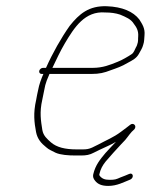

<svg xmlns="http://www.w3.org/2000/svg" viewBox="-20 -488 527 631"><path d="M152.2 -265C164.9 -291.4 178.1 -320.3 193.4 -346C224 -397.4 258.9 -452.7 326.2 -447C343.9 -447 360.2 -444.8 374.6 -440C393.8 -431.9 410.5 -425.2 419.7 -410C428.1 -399 435.4 -387.7 434.2 -369C433.2 -360.1 435.1 -352.3 431 -342C430.2 -338.7 428.8 -335.3 426.6 -332C422.8 -324.5 419.7 -314.5 412.6 -310C402.7 -303.1 379.2 -289.5 366.8 -285C341.8 -274.7 317.5 -265 285.2 -265ZM108.9 -255C107.7 -249.7 111.3 -245 116.6 -245H122.6C115.4 -228.4 108.5 -210.3 105.3 -192C102.9 -181.3 100.7 -170.7 98.9 -160C88.7 -115.8 92.7 -85 98.5 -54C103 -31 115.6 -16.9 131.9 -4C140.8 4.4 151.6 7.7 162.8 14C179 21.2 204.4 23 227.7 23H246.7C263.5 23 274.7 20.9 287.8 14L308.1 4C326.9 -5.3 343.6 -11.3 361.1 -22C352 -11.9 335 4.8 326.5 15C309.8 35.2 293.5 54 286.4 85C284.7 92.3 286.7 99.3 292.5 106C301.1 117.1 314.2 123 335.6 123C364.9 123 386.4 110.6 408.5 102C421.6 95.5 417.5 77.2 403.6 84C393.9 87.8 387.6 91.1 376.1 95C361.7 101.5 357.5 103 340.2 103C332.2 103 325.8 102 320.9 100C316.4 98.6 305.1 90.6 306.4 85C310.5 67.1 317 55.8 327.1 43C341.8 25.8 362.8 2.3 378.2 -14L391.5 -28C401.7 -39.9 409.1 -52.9 421.5 -63C430.9 -74.3 418.3 -86.4 408 -78C398.7 -70.4 390.9 -65.1 377.7 -55C352.8 -36.2 329.7 -27.6 303 -13L282.7 -3C272 1.8 264.2 3 251.3 3H232.3C193.8 3 166.5 -3.8 147.6 -20C134.9 -31.5 122.4 -41.5 119.1 -61C114.5 -90.6 109.4 -118.6 118.9 -160C120.9 -171.3 123.1 -182.3 125.6 -193C127.2 -203 129.8 -213 133.5 -223L142.6 -245H280.6C306.9 -245 322.6 -248.9 343.3 -257C365.3 -264.8 379.6 -269.5 398.9 -281C415.7 -290.1 428.7 -296.2 437 -312C441.8 -321.2 448.3 -330.5 450.7 -341C454.5 -351.6 453.8 -361.6 454.9 -372C457.3 -395.3 446.9 -409.5 437.9 -424C417.8 -450.1 381.6 -465.6 331.4 -467.5C272 -469.7 240.3 -442.3 209 -403C180.9 -363.3 152.6 -313.1 131.2 -265H121.2C115.9 -265 110.1 -260.3 108.9 -255Z"/></svg>

Font: HoneyBee
Style: UltLitIt
Weight: 100
Foundry: Cannot Into Space Fonts
Version: Version 0.89